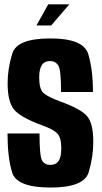

<svg xmlns="http://www.w3.org/2000/svg" viewBox="-20 -857 469 882"><path d="M147.5 -740 201.5 -837H298.5L215 -740ZM212 4.5Q56.5 4.5 35.5 -65.2Q14.5 -135 14.5 -244H161.5Q161.5 -139 173.5 -119.2Q185.5 -99.5 211.5 -99.5Q237 -99.5 249.2 -117.8Q261.5 -136 261.5 -176Q261.5 -226 242.2 -245Q223 -264 171.5 -282Q71.5 -319 43.2 -355.5Q15 -392 15 -475Q15 -542 36.5 -611.2Q58 -680.5 211.5 -680.5Q364.5 -680.5 385.8 -607.5Q407 -534.5 407 -434.5H260.5Q260.5 -536 247.8 -556.2Q235 -576.5 210.5 -576.5Q184 -576.5 172 -557.5Q160 -538.5 160 -502Q160 -447 180 -429.5Q200 -412 254 -392Q352 -356.5 380.2 -323.2Q408.5 -290 408.5 -205.5Q408.5 -136.5 387.5 -66Q366.5 4.5 212 4.5Z"/></svg>

Font: Anybody Condensed Regular
Style: Bold
Weight: 700
Width: 3
Designer: Tyler Finck
Foundry: Etcetera Type Company
Version: Version 1.010; ttfautohint (v1.8.3) -l 8 -r 50 -G 200 -x 14 